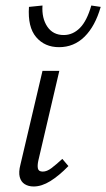

<svg xmlns="http://www.w3.org/2000/svg" viewBox="-20 -671 385 696"><path d="M102 5Q83 5 69.5 -3.5Q56 -12 51.5 -29.5Q47 -47 54 -74L134 -414H195L119 -89Q115 -71 117.5 -60Q120 -49 135 -49Q150 -49 166.5 -61.5Q183 -74 206 -95L228 -69Q194 -34 162.5 -14.5Q131 5 102 5ZM194 -500Q142 -500 111 -536.5Q80 -573 85 -646L134 -651Q131 -605 151.5 -574.5Q172 -544 211 -544Q244 -544 269.5 -569.5Q295 -595 311 -651L345 -646Q325 -576 286.5 -538Q248 -500 194 -500Z"/></svg>

Font: Ysabeau Infant
Style: Italic
Weight: 400
Italic angle: -12°
Designer: Christian Thalmann (Catharsis Fonts)
Version: Version 2.001;gftools[0.9.30]; featfreeze: ss01,ss02,lnum